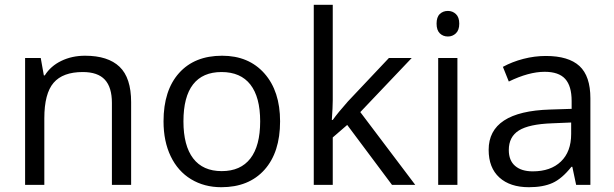

<svg xmlns="http://www.w3.org/2000/svg" viewBox="-20 -780 2592 810"><path d="M452.1 0V-346.2Q452.1 -411.6 422.4 -443.8Q392.6 -476.1 329.1 -476.1Q245.1 -476.1 206.1 -430.7Q167 -385.3 167 -280.8V0H85.9V-535.2H151.9L165 -461.9H168.9Q193.8 -501.5 238.8 -523.2Q283.7 -544.9 338.9 -544.9Q435.5 -544.9 484.4 -498.3Q533.2 -451.7 533.2 -349.1V0Z M1161.6 -268.1Q1161.6 -137.2 1095.7 -63.7Q1029.8 9.8 913.6 9.8Q841.8 9.8 786.1 -23.9Q730.5 -57.6 700.2 -120.6Q669.9 -183.6 669.9 -268.1Q669.9 -398.9 735.4 -471.9Q800.8 -544.9 917 -544.9Q1029.3 -544.9 1095.5 -470.2Q1161.6 -395.5 1161.6 -268.1ZM753.9 -268.1Q753.9 -165.5 794.9 -111.8Q835.9 -58.1 915.5 -58.1Q995.1 -58.1 1036.4 -111.6Q1077.6 -165 1077.6 -268.1Q1077.6 -370.1 1036.4 -423.1Q995.1 -476.1 914.6 -476.1Q835 -476.1 794.4 -423.8Q753.9 -371.6 753.9 -268.1Z M1383.8 -273.9Q1404.8 -303.7 1447.8 -352.1L1620.6 -535.2H1716.8L1500 -307.1L1731.9 0H1633.8L1444.8 -252.9L1383.8 -200.2V0H1303.7V-759.8H1383.8V-356.9Q1383.8 -330.1 1379.9 -273.9Z M1909.7 0H1828.6V-535.2H1909.7ZM1821.8 -680.2Q1821.8 -708 1835.4 -720.9Q1849.1 -733.9 1869.6 -733.9Q1889.2 -733.9 1903.3 -720.7Q1917.5 -707.5 1917.5 -680.2Q1917.5 -652.8 1903.3 -639.4Q1889.2 -626 1869.6 -626Q1849.1 -626 1835.4 -639.4Q1821.8 -652.8 1821.8 -680.2Z M2410.6 0 2394.5 -76.2H2390.6Q2350.6 -25.9 2310.8 -8.1Q2271 9.8 2211.4 9.8Q2131.8 9.8 2086.7 -31.2Q2041.5 -72.3 2041.5 -147.9Q2041.5 -310.1 2300.8 -317.9L2391.6 -320.8V-354Q2391.6 -417 2364.5 -447Q2337.4 -477.1 2277.8 -477.1Q2210.9 -477.1 2126.5 -436L2101.6 -498Q2141.1 -519.5 2188.2 -531.7Q2235.4 -543.9 2282.7 -543.9Q2378.4 -543.9 2424.6 -501.5Q2470.7 -459 2470.7 -365.2V0ZM2227.5 -57.1Q2303.2 -57.1 2346.4 -98.6Q2389.6 -140.1 2389.6 -214.8V-263.2L2308.6 -259.8Q2211.9 -256.3 2169.2 -229.7Q2126.5 -203.1 2126.5 -147Q2126.5 -103 2153.1 -80.1Q2179.7 -57.1 2227.5 -57.1Z"/></svg>

Font: f0_51640 
Style: Regular
Weight: 400
Foundry: Ascender Corporation
Version: Version 1.10